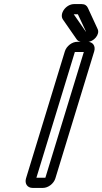

<svg xmlns="http://www.w3.org/2000/svg" viewBox="-20 -897 502 942"><path d="M158.6 -25 347.3 -642H391.3L202.6 -25ZM251.7 -22 442.2 -645C450.1 -671 435.6 -692 409.6 -692H359.6C333.6 -692 306.1 -671 298.2 -645L107.7 -22C100.1 3 113.4 25 140.4 25H190.4C216.4 25 243.8 4 251.7 -22ZM401.9 -742H400.9L341.8 -827H361.8L362.5 -826ZM386.3 -691H407.3C440.3 -691 471.9 -729 458.8 -755L411.3 -858C406 -870 396.1 -877 380.1 -877H344.1C303.1 -877 269.5 -829 288.9 -801L356.2 -704C361.1 -697 369.3 -691 386.3 -691Z"/></svg>

Font: DIN Rundschrift
Style: EngKontKu
Weight: 400
Width: 3
Version: Version 1.027